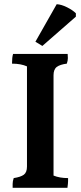

<svg xmlns="http://www.w3.org/2000/svg" viewBox="-20 -985 382 911"><path d="M234 -628V-152Q263 -140 303 -140Q303 -136 303 -126Q303 -116 300 -94H40Q40 -100 40 -112.5Q40 -125 45 -140Q78 -145 93 -156Q108 -167 108 -195V-670Q79 -683 37 -683Q37 -713 42 -729H301Q302 -722 302 -709.5Q302 -697 297 -683Q265 -679 249.5 -667.5Q234 -656 234 -628ZM148 -787 249 -965Q271 -964 298 -950.5Q325 -937 340 -922V-906L181 -767Z"/></svg>

Font: Halant SemiBold
Style: Regular
Weight: 600
Designer: Hitesh Malaviya (Devanagari), Satya Rajpurohit (Latin)
Foundry: Indian Type Foundry
Version: Version 1.101;PS 1.0;hotconv 1.0.78;makeotf.lib2.5.61930; tt